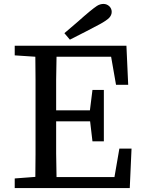

<svg xmlns="http://www.w3.org/2000/svg" viewBox="-20 -958 733 978"><path d="M308 -789Q348 -823 377 -848Q445 -909 474 -928Q490 -938 507 -938Q524 -938 537 -926Q549 -914 549 -897.5Q549 -881 536 -867Q522 -853 488 -834.5Q454 -816 417.5 -797.5Q381 -779 336 -756ZM641 0H55V-49L160 -57Q161 -115 161 -173V-553Q161 -611 160 -669L55 -676V-686V-725H624L633 -526H571L546 -669H268L266 -552V-396H438L451 -500H509V-238H462H451L439 -340H266V-176L268 -56H563L588 -201H597H650Z"/></svg>

Font: Early Summer Mincho Screen
Style: Regular
Weight: 400
Designer: GuiWonder
Version: Version 1.002